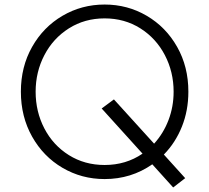

<svg xmlns="http://www.w3.org/2000/svg" viewBox="-20 -777 921 846"><path d="M72 -373Q72 -483 121.5 -570.5Q171 -658 255.5 -707.5Q340 -757 441 -757Q542 -757 626.5 -707.5Q711 -658 760.5 -570.5Q810 -483 810 -373Q810 -290 781.5 -219Q753 -148 702 -96L796 8L743 49L651 -53Q558 12 441 12Q340 12 255.5 -37.5Q171 -87 121.5 -175Q72 -263 72 -373ZM441 -50Q535 -50 608 -100L428 -299L482 -339L659 -144Q700 -189 722.5 -248Q745 -307 745 -373Q745 -460 706.5 -534Q668 -608 598.5 -652Q529 -696 441 -696Q353 -696 283.5 -652Q214 -608 175.5 -534Q137 -460 137 -373Q137 -285 175.5 -211Q214 -137 283.5 -93.5Q353 -50 441 -50Z"/></svg>

Font: Eudoxus Sans Light
Style: Regular
Weight: 300
Designer: Stijn de Vries
Foundry: tokotype
Version: Version 2.005